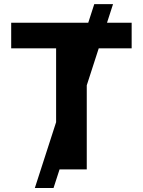

<svg xmlns="http://www.w3.org/2000/svg" viewBox="-20 -840 708 952"><path d="M152.7 92.3 447.4 -819.6H540.5L245.4 92.3ZM35.5 -600.5V-727.3H632.8V-600.5H410.2V0H258.2V-600.5Z"/></svg>

Font: InterMG
Style: Bold
Weight: 700
Designer: Rasmus Andersson
Foundry: rsms
Version: Version 3.019;December 26, 2023;FontCreator 15.0.0.2955 64-b